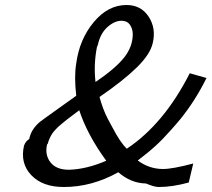

<svg xmlns="http://www.w3.org/2000/svg" viewBox="-20 -729 846 768"><path d="M76 -146Q82 -164 97 -173Q104 -211 139 -241Q145 -246 162 -258Q179 -270 215 -296Q251 -322 285 -346Q276 -423 285 -476Q298 -572 355 -640.5Q412 -709 486 -709Q544 -709 574.5 -662.5Q605 -616 591 -557Q581 -512 527.5 -459.5Q474 -407 378 -341Q392 -290 412 -252L431 -217Q460 -161 487 -134Q636 -233 739 -436L806 -417Q761 -326 701 -252Q681 -228 662 -207Q643 -186 630.5 -173Q618 -160 601 -144.5Q584 -129 577 -123.5Q570 -118 552.5 -104Q535 -90 531 -87Q577 -53 632 -53Q670 -53 753 -75L735 1Q670 19 615 19Q597 19 564 5Q504 4 453 -40Q348 19 235 19Q150 19 105 -28.5Q60 -76 76 -146ZM171 -154Q170 -154 169 -152L168 -150Q159 -109 182 -79.5Q205 -50 256 -50Q326 -52 405 -86Q329 -190 297 -288Q292 -284 272.5 -269.5Q253 -255 248 -251L237 -242Q235 -240 225.5 -232.5Q216 -225 212.5 -221.5Q209 -218 201 -209.5Q193 -201 188.5 -194Q184 -187 179 -176.5Q174 -166 171 -154ZM371 -548 368 -542Q354 -472 362 -401Q442 -455 477 -499.5Q512 -544 511 -595Q510 -616 499 -631Q488 -646 466 -646Q438 -646 409.5 -620.5Q381 -595 371 -548Z"/></svg>

Font: Coval
Style: Book Italic
Weight: 350
Foundry: Context Ltd
Version: Version 001.000